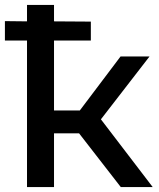

<svg xmlns="http://www.w3.org/2000/svg" viewBox="-21 -762 647 782"><path d="M470 -532 304 -312H199V-597H349V-674L199 -675V-742H89V-675L-1 -676V-597H89V0H199V-219H301L471 0H601L390 -276L588 -532Z"/></svg>

Font: Montserrat-Alt1 SemBd
Style: Regular
Weight: 600
Designer: Differentunic
Foundry: Differentunic
Version: Version 7.222